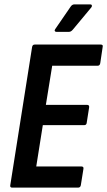

<svg xmlns="http://www.w3.org/2000/svg" viewBox="-20 -859 491 879"><path d="M36 0Q25 0 27 -11L127 -644Q129 -655 139 -655H441Q453 -655 450 -644L439 -570Q437 -558 427 -558H219L190 -379H378Q390 -379 388 -367L377 -297Q376 -286 365 -286H176L146 -97H352Q364 -97 362 -86L350 -11Q348 0 337 0ZM239 -713Q233 -713 231 -717Q229 -721 233 -726L303 -828Q310 -839 321 -839H393Q399 -839 400.5 -834.5Q402 -830 398 -825L314 -724Q309 -718 304.5 -715.5Q300 -713 294 -713Z"/></svg>

Font: Sofia Sans Condensed
Style: Bold Italic
Weight: 700
Italic angle: -9°
Version: Version 4.100